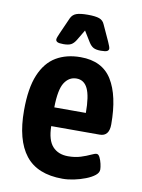

<svg xmlns="http://www.w3.org/2000/svg" viewBox="-83 -775 619 839"><g transform="rotate(10 227.0 -355.5)"><path d="M253 7Q141 7 88.5 -60Q36 -127 36 -258Q36 -357 61 -416.5Q86 -476 131.5 -503Q177 -530 240 -530Q336 -530 379 -460.5Q422 -391 422 -264Q422 -211 380 -211H165Q166 -149 191 -121.5Q216 -94 260 -94Q291 -94 316 -102Q341 -110 357.5 -118Q374 -126 382 -126Q390 -126 396 -114Q402 -102 405.5 -86.5Q409 -71 409 -61Q409 -47 394 -35Q379 -23 354.5 -13.5Q330 -4 303.5 1.5Q277 7 253 7ZM164 -294H304Q304 -368 288 -401.5Q272 -435 238 -435Q205 -435 185 -404Q165 -373 164 -294ZM155 -573Q135 -573 128 -577Q121 -581 121 -588Q121 -595 131 -617L163 -689Q171 -706 188 -712Q205 -718 238 -718Q272 -718 289 -712Q306 -706 313 -689L346 -617Q356 -595 356 -588Q356 -581 349 -577Q342 -573 321 -573Q300 -573 288.5 -579Q277 -585 267 -601L238 -648L210 -601Q200 -585 188.5 -579Q177 -573 155 -573Z"/></g></svg>

Font: Asap Condensed SemiBold
Style: Regular
Weight: 600
Width: 3
Designer: Pablo Cosgaya
Foundry: Omnibus-Type
Version: Version 3.001; ttfautohint (v1.8.4.7-5d5b)